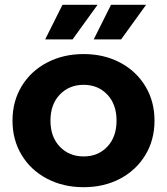

<svg xmlns="http://www.w3.org/2000/svg" viewBox="-20 -771 695 799"><path d="M32 -269Q32 -349 70 -412Q108 -475 175.5 -510.5Q243 -546 328 -546Q413 -546 480 -510.5Q547 -475 585 -412Q623 -349 623 -269Q623 -189 585 -126Q547 -63 480 -27.5Q413 8 328 8Q243 8 175.5 -27.5Q108 -63 70 -126Q32 -189 32 -269ZM465 -269Q465 -337 426.5 -377.5Q388 -418 328 -418Q268 -418 229 -377.5Q190 -337 190 -269Q190 -201 229 -160.5Q268 -120 328 -120Q388 -120 426.5 -160.5Q465 -201 465 -269ZM240 -751H386L282 -607H168ZM442 -751H588L484 -607H370Z"/></svg>

Font: Idrija
Style: Bold
Weight: 700
Designer: Julieta Ulanovsky
Foundry: Julieta Ulanovsky
Version: Version 7.200